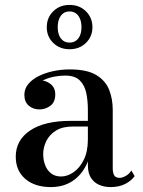

<svg xmlns="http://www.w3.org/2000/svg" viewBox="-20 -750 579 780"><path d="M429 10Q403.5 10 382.5 0.8Q361.5 -8.5 349.2 -28Q337 -47.5 337 -78.5V-304.5Q337 -340.5 330.5 -372Q324 -403.5 304.2 -423.2Q284.5 -443 244.5 -443Q224.5 -443 201.5 -438.8Q178.5 -434.5 158.2 -425.2Q138 -416 125 -401Q112 -386 112 -364.5H80Q80 -391.5 98.8 -407.8Q117.5 -424 140.5 -424Q165.5 -424 185 -409Q204.5 -394 204.5 -366.5Q204.5 -335 184.5 -320.2Q164.5 -305.5 140.5 -305.5Q114.5 -305.5 96.8 -320.8Q79 -336 79 -364.5Q79 -389.5 94.8 -408.5Q110.5 -427.5 137 -440.8Q163.5 -454 196.2 -461Q229 -468 263 -468Q334 -468 371.8 -444.8Q409.5 -421.5 423.8 -384.2Q438 -347 438 -304.5V-65.5Q438 -49.5 443.5 -38.5Q449 -27.5 466.5 -27.5Q477.5 -27.5 491.8 -35.8Q506 -44 513.5 -57.5L527 -34.5Q513.5 -15.5 488.8 -2.8Q464 10 429 10ZM186.5 10Q121.5 10 82.8 -23.2Q44 -56.5 44 -113.5Q44 -180.5 102.2 -219.8Q160.5 -259 267 -259H383.5V-236H275.5Q233.5 -236 207 -219.2Q180.5 -202.5 168 -176.8Q155.5 -151 155.5 -124Q155.5 -99.5 163.5 -78.8Q171.5 -58 187.8 -45.5Q204 -33 228 -33Q253.5 -33 278.5 -50Q303.5 -67 320.2 -100.5Q337 -134 337 -183.5H352.5Q352.5 -126.5 332 -82.8Q311.5 -39 274.5 -14.5Q237.5 10 186.5 10ZM262.5 -550Q222.5 -550 196.2 -575.8Q170 -601.5 170 -639.5Q170 -678 196.2 -704Q222.5 -730 262.5 -730Q303 -730 329.2 -704Q355.5 -678 355.5 -639.5Q355.5 -601.5 329.2 -575.8Q303 -550 262.5 -550ZM262.5 -577Q278 -577 288.8 -584.8Q299.5 -592.5 305.2 -606.5Q311 -620.5 311 -639.5Q311 -659 305.2 -673.2Q299.5 -687.5 288.8 -695.5Q278 -703.5 262.5 -703.5Q247 -703.5 236.5 -695.5Q226 -687.5 220.2 -673.2Q214.5 -659 214.5 -639.5Q214.5 -620.5 220.2 -606.5Q226 -592.5 236.5 -584.8Q247 -577 262.5 -577Z"/></svg>

Font: Bodoni Moda 9pt Medium
Style: Regular
Weight: 500
Designer: Owen Earl
Foundry: indestructible type
Version: Version 2.005